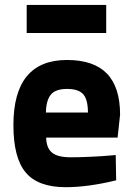

<svg xmlns="http://www.w3.org/2000/svg" viewBox="-20 -758 547 790"><path d="M271 -110.8Q307.6 -110.8 353.8 -113Q399.9 -115.2 427.7 -117.7L456.1 -120.1L458 -16.1Q342.8 12.2 250 12.2Q136.7 12.2 85.9 -48.1Q35.2 -108.4 35.2 -243.2Q35.2 -511.2 255.9 -511.2Q365.7 -511.2 419.9 -455.3Q474.1 -399.4 474.1 -286.1L463.9 -191.9H169.9Q170.9 -148.9 194.1 -129.9Q217.3 -110.8 271 -110.8ZM168.9 -294.9H341.8Q341.8 -348.1 322.5 -370.1Q303.2 -392.1 255.9 -392.1Q209 -392.1 189.5 -368.9Q169.9 -345.7 168.9 -294.9ZM89.8 -622.1V-737.8H417V-622.1Z"/></svg>

Font: TitilliumText25L
Style: 999 wt
Weight: 900
Designer: Accademia di Belle Arti di Urbino and others
Foundry: Accademia di Belle Arti di Urbino and others.
Version: Version 25.000